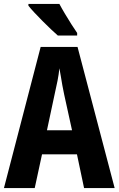

<svg xmlns="http://www.w3.org/2000/svg" viewBox="-20 -953 601 973"><path d="M406 0 370 -171H193L156 0H0L186 -715H373L561 0ZM305 -475Q300 -498 296 -520.5Q292 -543 288.5 -565Q285 -587 281 -607Q278 -577 271.5 -543.5Q265 -510 257 -476L218 -293H345ZM281 -933Q292 -912 309 -883.5Q326 -855 342.5 -829Q359 -803 371 -786V-773H273Q259 -785 238.5 -804.5Q218 -824 195.5 -846.5Q173 -869 154 -889.5Q135 -910 124 -924V-933Z"/></svg>

Font: Noto Sans Display Condensed
Style: Bold
Weight: 700
Width: 3
Designer: Monotype Design Team
Foundry: Monotype Imaging Inc.
Version: Version 2.003